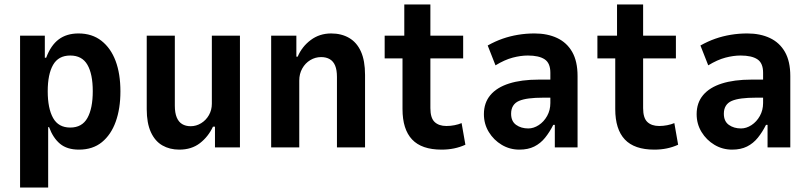

<svg xmlns="http://www.w3.org/2000/svg" viewBox="-20 -661 3634 861"><path d="M70 180V-501H181V-402H187Q208 -458 243.5 -484.5Q279 -511 332 -511Q393 -511 435 -478Q477 -445 498.5 -387.5Q520 -330 520 -251Q520 -174 499 -115.5Q478 -57 437 -23.5Q396 10 334 10Q281 10 249.5 -16Q218 -42 200 -91H196V180ZM295 -89Q348 -89 372 -132Q396 -175 396 -252Q396 -329 372 -370.5Q348 -412 295 -412Q242 -412 218 -370Q194 -328 194 -252Q194 -175 218 -132Q242 -89 295 -89Z M784 10Q741 10 708 -9Q675 -28 656.5 -68.5Q638 -109 638 -171V-501H764V-187Q764 -155 772.5 -134.5Q781 -114 797 -104.5Q813 -95 835 -95Q860 -95 882 -108.5Q904 -122 917 -145Q930 -168 930 -196V-501H1056V0H944V-93H935Q914 -48 876.5 -19Q839 10 784 10Z M1196 0V-501H1309V-407H1315Q1334 -452 1373.5 -481.5Q1413 -511 1465 -511Q1511 -511 1545.5 -491Q1580 -471 1598.5 -430Q1617 -389 1617 -325V0H1491V-316Q1491 -347 1483 -366.5Q1475 -386 1459 -395.5Q1443 -405 1420 -405Q1394 -405 1371.5 -391.5Q1349 -378 1335.5 -354Q1322 -330 1322 -300V0Z M1960 10Q1871 10 1828 -35.5Q1785 -81 1785 -172V-399H1705V-501H1793V-641H1910V-501H2057V-399H1910V-176Q1910 -132 1929 -114Q1948 -96 1982 -96Q2000 -96 2018 -99.5Q2036 -103 2050 -109L2067 -12Q2043 -1 2016.5 4.5Q1990 10 1960 10Z M2309 10Q2266 10 2230 -11.5Q2194 -33 2172 -69Q2150 -105 2150 -149Q2150 -200 2179 -234.5Q2208 -269 2263 -286.5Q2318 -304 2396 -304H2464V-223H2416Q2379 -223 2352 -219.5Q2325 -216 2307.5 -208.5Q2290 -201 2281 -186.5Q2272 -172 2272 -151Q2272 -117 2294.5 -101Q2317 -85 2349 -85Q2373 -85 2396 -100Q2419 -115 2433.5 -141Q2448 -167 2448 -199V-335Q2448 -378 2422.5 -395Q2397 -412 2347 -412Q2315 -412 2279 -402.5Q2243 -393 2202 -368L2167 -457Q2201 -476 2234 -487.5Q2267 -499 2303 -505Q2339 -511 2377 -511Q2435 -511 2478.5 -490.5Q2522 -470 2546 -428Q2570 -386 2570 -320V0H2468V-101H2461Q2445 -69 2424.5 -43.5Q2404 -18 2376 -4Q2348 10 2309 10Z M2914 10Q2825 10 2782 -35.5Q2739 -81 2739 -172V-399H2659V-501H2747V-641H2864V-501H3011V-399H2864V-176Q2864 -132 2883 -114Q2902 -96 2936 -96Q2954 -96 2972 -99.5Q2990 -103 3004 -109L3021 -12Q2997 -1 2970.5 4.5Q2944 10 2914 10Z M3263 10Q3220 10 3184 -11.5Q3148 -33 3126 -69Q3104 -105 3104 -149Q3104 -200 3133 -234.5Q3162 -269 3217 -286.5Q3272 -304 3350 -304H3418V-223H3370Q3333 -223 3306 -219.5Q3279 -216 3261.5 -208.5Q3244 -201 3235 -186.5Q3226 -172 3226 -151Q3226 -117 3248.5 -101Q3271 -85 3303 -85Q3327 -85 3350 -100Q3373 -115 3387.5 -141Q3402 -167 3402 -199V-335Q3402 -378 3376.5 -395Q3351 -412 3301 -412Q3269 -412 3233 -402.5Q3197 -393 3156 -368L3121 -457Q3155 -476 3188 -487.5Q3221 -499 3257 -505Q3293 -511 3331 -511Q3389 -511 3432.5 -490.5Q3476 -470 3500 -428Q3524 -386 3524 -320V0H3422V-101H3415Q3399 -69 3378.5 -43.5Q3358 -18 3330 -4Q3302 10 3263 10Z"/></svg>

Font: Nunito Sans 7pt Condensed
Style: Bold
Weight: 700
Width: 3
Designer: Vernon Adams
Foundry: Vernon Adams
Version: Version 3.101;gftools[0.9.27]